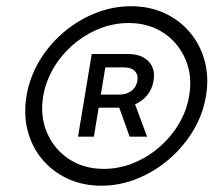

<svg xmlns="http://www.w3.org/2000/svg" viewBox="-20 -757 676 608"><path d="M300.8 -168.9Q242.2 -168.9 194.3 -191.2Q146.5 -213.4 113.8 -252.4Q81.1 -291.5 67.6 -343Q54.2 -394.5 64 -453.1Q73.7 -511.7 104.2 -563.2Q134.8 -614.7 180.4 -653.8Q226.1 -692.9 281.2 -715.1Q336.4 -737.3 395 -737.3Q453.6 -737.3 501.5 -715.1Q549.3 -692.9 582 -653.8Q614.7 -614.7 628.4 -563.2Q642.1 -511.7 632.3 -453.1Q622.6 -394.5 591.6 -343Q560.5 -291.5 514.9 -252.4Q469.2 -213.4 414.3 -191.2Q359.4 -168.9 300.8 -168.9ZM308.6 -222.2Q356.4 -222.2 401.4 -240.2Q446.3 -258.3 483.6 -290.3Q521 -322.3 546.1 -364.3Q571.3 -406.2 579.1 -454.1Q589.8 -517.6 567.1 -569.8Q544.4 -622.1 497.6 -653.1Q450.7 -684.1 387.2 -684.1Q339.4 -684.1 294.4 -666Q249.5 -647.9 212.2 -616Q174.8 -584 149.9 -542Q125 -500 116.7 -452.1Q106.4 -389.2 128.9 -336.7Q151.4 -284.2 198.5 -253.2Q245.6 -222.2 308.6 -222.2ZM390.6 -324.2 347.7 -443.4H401.4L445.8 -324.2ZM227.1 -324.2 270.5 -585.9H385.7Q414.1 -585.9 433.6 -575.4Q453.1 -564.9 461.9 -546.1Q470.7 -527.3 466.3 -501Q461.9 -475.1 446.5 -456.1Q431.2 -437 407.7 -426.5Q384.3 -416 355 -416H272.5L279.3 -457.5H358.4Q380.9 -457.5 396.2 -469.2Q411.6 -481 415 -501Q418 -521 406.7 -532.2Q395.5 -543.5 373 -543.5H313.5L277.3 -324.2Z"/></svg>

Font: Inter 28pt Light
Style: Italic
Weight: 300
Italic angle: -9.3988°
Designer: Rasmus Andersson
Foundry: rsms
Version: Version 4.001;git-66647c0bb